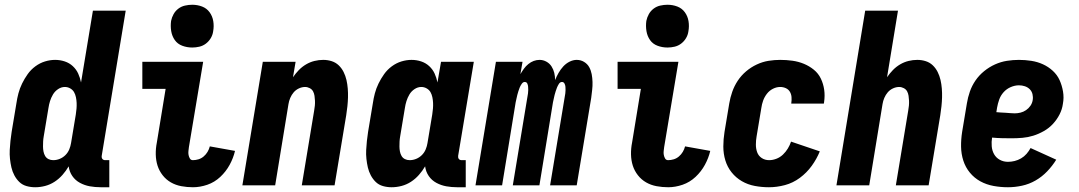

<svg xmlns="http://www.w3.org/2000/svg" viewBox="-20 -780 4540 808"><path d="M128 8Q109 8 91.5 3Q74 -2 61.5 -14Q49 -26 40.5 -42Q32 -58 28 -75.5Q24 -93 22 -111.5Q20 -130 21 -149Q22 -168 24 -187Q26 -206 29 -225L49 -345Q52 -366 57.5 -387Q63 -408 73 -428.5Q83 -449 96.5 -468Q110 -487 129 -501Q148 -515 169.5 -521.5Q191 -528 212 -528Q233 -528 252.5 -521.5Q272 -515 286.5 -501.5Q301 -488 309 -470.5Q317 -453 321 -433L371 -735H509L408 -124Q407 -116 411 -111Q415 -106 423 -106H440V8H404Q380 8 358 4Q336 0 316.5 -10.5Q297 -21 284.5 -39Q272 -57 269 -80Q258 -61 243 -44Q228 -27 209.5 -15Q191 -3 170 2.5Q149 8 128 8ZM204 -106Q218 -106 231.5 -111.5Q245 -117 255.5 -127.5Q266 -138 271.5 -151.5Q277 -165 279 -178L299 -298Q301 -311 302 -323Q303 -335 302.5 -347Q302 -359 299.5 -371Q297 -383 291.5 -392.5Q286 -402 275.5 -408Q265 -414 253 -414Q238 -414 224.5 -405Q211 -396 203 -382.5Q195 -369 190.5 -354.5Q186 -340 184 -326L164 -206Q162 -195 161.5 -184.5Q161 -174 161 -163.5Q161 -153 163 -142.5Q165 -132 170 -123.5Q175 -115 184 -110.5Q193 -106 204 -106Z M792 8Q767 8 743 3.5Q719 -1 699 -12.5Q679 -24 664.5 -42.5Q650 -61 643 -83Q636 -105 635.5 -130Q635 -155 640 -180L677 -406H579V-520H835L775 -161Q774 -153 773 -144.5Q772 -136 773.5 -128Q775 -120 779 -113Q783 -106 792 -106Q803 -106 815 -109.5Q827 -113 837 -121.5Q847 -130 853.5 -141Q860 -152 863 -164L969 -145Q962 -115 946.5 -86.5Q931 -58 907 -35.5Q883 -13 852.5 -2.5Q822 8 792 8ZM789 -580Q767 -580 747 -587.5Q727 -595 715.5 -611.5Q704 -628 700.5 -649Q697 -670 700 -692Q703 -707 710.5 -720.5Q718 -734 730.5 -743.5Q743 -753 758.5 -756.5Q774 -760 789 -760Q811 -760 830.5 -752.5Q850 -745 862 -728.5Q874 -712 877.5 -691Q881 -670 877 -648Q875 -633 867 -619.5Q859 -606 846.5 -596.5Q834 -587 819 -583.5Q804 -580 789 -580Z M1000 0 1086 -520H1224L1213 -455Q1224 -471 1237.5 -485Q1251 -499 1268 -509Q1285 -519 1303.5 -523.5Q1322 -528 1340 -528Q1359 -528 1376 -522.5Q1393 -517 1405.5 -505Q1418 -493 1426 -477Q1434 -461 1438 -443.5Q1442 -426 1443.5 -407.5Q1445 -389 1444.5 -370.5Q1444 -352 1442 -333Q1440 -314 1437 -295L1388 0H1250L1302 -314Q1304 -325 1305 -335.5Q1306 -346 1305.5 -356.5Q1305 -367 1303.5 -377Q1302 -387 1297.5 -395.5Q1293 -404 1283.5 -409Q1274 -414 1264 -414Q1251 -414 1238 -408Q1225 -402 1216 -391.5Q1207 -381 1201.5 -368Q1196 -355 1194 -342L1138 0Z M1628 8Q1609 8 1591.5 3Q1574 -2 1561.5 -14Q1549 -26 1540.5 -42Q1532 -58 1528 -75.5Q1524 -93 1522 -111.5Q1520 -130 1521 -149Q1522 -168 1524 -187Q1526 -206 1529 -225L1549 -345Q1552 -366 1557.5 -387Q1563 -408 1573 -428.5Q1583 -449 1596.5 -468Q1610 -487 1629 -501Q1648 -515 1669.5 -521.5Q1691 -528 1712 -528Q1733 -528 1752.5 -521.5Q1772 -515 1786.5 -501.5Q1801 -488 1809 -470.5Q1817 -453 1821 -433L1836 -520H1974L1908 -124Q1907 -116 1911 -111Q1915 -106 1923 -106H1940V8H1904Q1880 8 1858 4Q1836 0 1816.5 -10.5Q1797 -21 1784.5 -39Q1772 -57 1769 -80Q1758 -61 1743 -44Q1728 -27 1709.5 -15Q1691 -3 1670 2.5Q1649 8 1628 8ZM1704 -106Q1718 -106 1731.5 -111.5Q1745 -117 1755.5 -127.5Q1766 -138 1771.5 -151.5Q1777 -165 1779 -178L1799 -298Q1801 -311 1802 -323Q1803 -335 1802.5 -347Q1802 -359 1799.5 -371Q1797 -383 1791.5 -392.5Q1786 -402 1775.5 -408Q1765 -414 1753 -414Q1738 -414 1724.5 -405Q1711 -396 1703 -382.5Q1695 -369 1690.5 -354.5Q1686 -340 1684 -326L1664 -206Q1662 -195 1661.5 -184.5Q1661 -174 1661 -163.5Q1661 -153 1663 -142.5Q1665 -132 1670 -123.5Q1675 -115 1684 -110.5Q1693 -106 1704 -106Z M1981 0 2067 -520H2179L2170 -468Q2177 -480 2185 -491Q2193 -502 2203.5 -510.5Q2214 -519 2226 -523.5Q2238 -528 2251 -528Q2266 -528 2279.5 -520.5Q2293 -513 2301 -500.5Q2309 -488 2312.5 -473.5Q2316 -459 2316 -443Q2322 -458 2330.5 -473Q2339 -488 2350.5 -500.5Q2362 -513 2377 -520.5Q2392 -528 2407 -528Q2424 -528 2438 -519.5Q2452 -511 2459.5 -497.5Q2467 -484 2470 -468Q2473 -452 2473.5 -435Q2474 -418 2472 -401.5Q2470 -385 2468 -368L2407 0H2295L2359 -387Q2360 -394 2360 -401Q2360 -408 2359.5 -415Q2359 -422 2355.5 -428.5Q2352 -435 2345 -435Q2337 -435 2332 -427Q2327 -419 2324 -411.5Q2321 -404 2318.5 -396Q2316 -388 2314 -380.5Q2312 -373 2310.5 -365Q2309 -357 2307 -349L2250 0H2138L2202 -387Q2203 -394 2203 -401Q2203 -408 2202.5 -415Q2202 -422 2199 -428.5Q2196 -435 2188 -435Q2181 -435 2175.5 -427Q2170 -419 2167 -411.5Q2164 -404 2161.5 -396Q2159 -388 2157 -380.5Q2155 -373 2153.5 -365Q2152 -357 2150 -349L2093 0Z M2792 8Q2767 8 2743 3.5Q2719 -1 2699 -12.5Q2679 -24 2664.5 -42.5Q2650 -61 2643 -83Q2636 -105 2635.5 -130Q2635 -155 2640 -180L2677 -406H2579V-520H2835L2775 -161Q2774 -153 2773 -144.5Q2772 -136 2773.5 -128Q2775 -120 2779 -113Q2783 -106 2792 -106Q2803 -106 2815 -109.5Q2827 -113 2837 -121.5Q2847 -130 2853.5 -141Q2860 -152 2863 -164L2969 -145Q2962 -115 2946.5 -86.5Q2931 -58 2907 -35.5Q2883 -13 2852.5 -2.5Q2822 8 2792 8ZM2789 -580Q2767 -580 2747 -587.5Q2727 -595 2715.5 -611.5Q2704 -628 2700.5 -649Q2697 -670 2700 -692Q2703 -707 2710.5 -720.5Q2718 -734 2730.5 -743.5Q2743 -753 2758.5 -756.5Q2774 -760 2789 -760Q2811 -760 2830.5 -752.5Q2850 -745 2862 -728.5Q2874 -712 2877.5 -691Q2881 -670 2877 -648Q2875 -633 2867 -619.5Q2859 -606 2846.5 -596.5Q2834 -587 2819 -583.5Q2804 -580 2789 -580Z M3216 8Q3186 8 3156.5 2.5Q3127 -3 3102 -17.5Q3077 -32 3059 -54.5Q3041 -77 3032.5 -105Q3024 -133 3024 -163.5Q3024 -194 3029 -225L3049 -345Q3053 -369 3061.5 -393.5Q3070 -418 3084.5 -440Q3099 -462 3119.5 -479.5Q3140 -497 3164.5 -508.5Q3189 -520 3214 -524Q3239 -528 3263 -528Q3289 -528 3314.5 -524.5Q3340 -521 3363 -511.5Q3386 -502 3405 -486.5Q3424 -471 3434.5 -449Q3445 -427 3448.5 -402Q3452 -377 3448 -350L3447 -344H3310V-346Q3312 -359 3311 -371.5Q3310 -384 3304 -394Q3298 -404 3287 -409Q3276 -414 3263 -414Q3248 -414 3233 -406.5Q3218 -399 3207.5 -385.5Q3197 -372 3191.5 -356.5Q3186 -341 3184 -326L3164 -206Q3161 -189 3161 -171.5Q3161 -154 3166.5 -139Q3172 -124 3185.5 -115Q3199 -106 3217 -106Q3232 -106 3247.5 -112Q3263 -118 3275 -129.5Q3287 -141 3295.5 -155Q3304 -169 3309 -184L3430 -143Q3417 -111 3396 -82Q3375 -53 3346 -31.5Q3317 -10 3283 -1Q3249 8 3216 8Z M3500 0 3621 -735H3759L3713 -455Q3724 -471 3737.5 -485Q3751 -499 3768 -509Q3785 -519 3803.5 -523.5Q3822 -528 3840 -528Q3859 -528 3876 -522.5Q3893 -517 3905.5 -505Q3918 -493 3926 -477Q3934 -461 3938 -443.5Q3942 -426 3943.5 -407.5Q3945 -389 3944.5 -370.5Q3944 -352 3942 -333Q3940 -314 3937 -295L3888 0H3750L3802 -314Q3804 -325 3805 -335.5Q3806 -346 3805.5 -356.5Q3805 -367 3803.5 -377Q3802 -387 3797.5 -395.5Q3793 -404 3783.5 -409Q3774 -414 3764 -414Q3751 -414 3738 -408Q3725 -402 3716 -391.5Q3707 -381 3701.5 -368Q3696 -355 3694 -342L3638 0Z M4222 8Q4191 8 4161 2.5Q4131 -3 4105.5 -17Q4080 -31 4061.5 -53.5Q4043 -76 4034 -104Q4025 -132 4024.5 -162.5Q4024 -193 4029 -225L4049 -345Q4053 -370 4061.5 -394.5Q4070 -419 4085 -441Q4100 -463 4121.5 -480.5Q4143 -498 4167.5 -509Q4192 -520 4217.5 -524Q4243 -528 4268 -528Q4294 -528 4320 -524Q4346 -520 4369 -509.5Q4392 -499 4410.5 -482Q4429 -465 4439 -443Q4449 -421 4453.5 -395Q4458 -369 4453 -343Q4450 -320 4439 -298.5Q4428 -277 4411.5 -259Q4395 -241 4373 -228.5Q4351 -216 4328.5 -209Q4306 -202 4283 -200Q4260 -198 4238 -198Q4217 -198 4196.5 -198.5Q4176 -199 4155 -201Q4152 -183 4153.5 -164.5Q4155 -146 4163.5 -131Q4172 -116 4187.5 -107.5Q4203 -99 4222 -99Q4236 -99 4250 -102.5Q4264 -106 4277 -113.5Q4290 -121 4300 -132.5Q4310 -144 4317 -157L4425 -108Q4409 -82 4387 -59Q4365 -36 4338 -20.5Q4311 -5 4281 1.5Q4251 8 4222 8ZM4250 -303Q4262 -303 4274.5 -306Q4287 -309 4298 -316.5Q4309 -324 4316.5 -335Q4324 -346 4326 -359Q4328 -372 4325 -384Q4322 -396 4313.5 -404.5Q4305 -413 4293 -417Q4281 -421 4268 -421Q4251 -421 4233.5 -413.5Q4216 -406 4203.5 -392Q4191 -378 4185 -361Q4179 -344 4176 -327L4173 -308Q4183 -307 4192 -306.5Q4201 -306 4211 -305.5Q4221 -305 4230.5 -304Q4240 -303 4250 -303Z"/></svg>

Font: Iosevka Curly Heavy
Style: Italic
Weight: 900
Italic angle: -9°
Monospace: yes
Designer: Belleve Invis
Foundry: Belleve Invis
Version: Version 22.1.2; ttfautohint (v1.8.4)